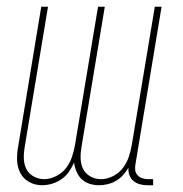

<svg xmlns="http://www.w3.org/2000/svg" viewBox="-20 -540 540 568"><path d="M104 8Q84 8 66.5 -1.5Q49 -11 40 -28.5Q31 -46 30.5 -67Q30 -88 34 -108L102 -520H122L53 -105Q50 -88 50.5 -71Q51 -54 58 -40Q65 -26 79.5 -18Q94 -10 111 -10Q128 -10 146 -19Q164 -28 175.5 -43Q187 -58 193 -76Q199 -94 202 -112L270 -520H290L221 -105Q218 -88 218.5 -71Q219 -54 226 -40Q233 -26 247.5 -18Q262 -10 279 -10Q297 -10 314.5 -19Q332 -28 343.5 -43Q355 -58 361 -76Q367 -94 370 -112L438 -520H458L381 -56Q379 -46 380 -37Q381 -28 387 -21.5Q393 -15 401.5 -12.5Q410 -10 419 -10H433V8H416Q404 8 393.5 5Q383 2 375 -4.5Q367 -11 363 -21.5Q359 -32 360 -44Q353 -32 344 -22Q335 -12 323 -5Q311 2 298 5Q285 8 273 8Q258 8 244.5 3.5Q231 -1 221.5 -10Q212 -19 206.5 -32Q201 -45 199 -59Q193 -45 184 -32Q175 -19 162 -10Q149 -1 134 3.5Q119 8 104 8Z"/></svg>

Font: Iosevka Term Curly Thin
Style: Italic
Weight: 100
Italic angle: -9°
Designer: Belleve Invis
Foundry: Belleve Invis
Version: Version 32.3.0